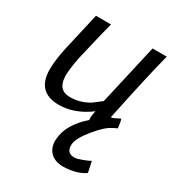

<svg xmlns="http://www.w3.org/2000/svg" viewBox="-151 -481 729 796"><g transform="rotate(30 213.0 -83.0)"><path d="M347 -388H415Q388 -286 340 -56Q342 -54 343 -54Q346 -54 362.5 -62.5Q379 -71 380 -71Q384 -64 388 -29Q387 -29 384 -27.5Q381 -26 376.5 -23.5Q372 -21 367 -19H368Q340 -7 298 44Q257 94 255 125Q253 166 292 166Q303 166 327 157Q354 147 362 141L373 193Q338 219 273 222Q229 222 207 198Q185 174 189 134Q195 64 268 0Q265 -11 272 -44Q201 9 127 9Q21 9 21 -101Q21 -140 33 -199Q38 -220 76 -388H148Q137 -349 102 -198Q91 -138 91 -113Q91 -44 147 -42Q198 -41 242 -68L281 -98Q319 -265 347 -388Z"/></g></svg>

Font: GFS Neohellenic Rg
Style: Italic
Weight: 400
Italic angle: -12°
Designer: Takis Katsoulidis and George D. Matthiopoulos
Foundry: Takis Katsoulidis and George D. Matthiopoulos
Version: Version 1.0